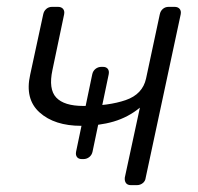

<svg xmlns="http://www.w3.org/2000/svg" viewBox="-20 -540 577 560"><path d="M362 0Q352 0 347.5 -6Q343 -12 344 -22L388 -226Q354 -198 311.5 -185.5Q269 -173 217 -173Q139 -173 95.5 -212Q52 -251 68 -322L106 -498Q108 -508 115 -514Q122 -520 132 -520H149Q159 -520 164 -514Q169 -508 167 -498L133 -336Q121 -280 144 -255.5Q167 -231 223 -231Q297 -231 346.5 -248Q396 -265 406 -311L446 -498Q448 -508 455 -514Q462 -520 472 -520H489Q499 -520 504 -514Q509 -508 507 -498L405 -22Q404 -12 396.5 -6Q389 0 379 0ZM219 -76Q209 -76 204.5 -82Q200 -88 202 -98L249 -323Q251 -333 258.5 -339Q266 -345 276 -345H280Q290 -345 294.5 -339Q299 -333 297 -323L250 -98Q248 -88 240.5 -82Q233 -76 223 -76Z"/></svg>

Font: Rubik Light
Style: Italic
Weight: 300
Italic angle: -12°
Designer: Hubert and Fischer
Foundry: Hubert and Fischer
Version: Version 2.300;gftools[0.9.30]